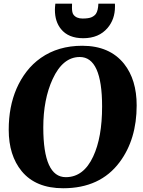

<svg xmlns="http://www.w3.org/2000/svg" viewBox="-20 -1003 772 1033"><path d="M26.9 -304.7Q26.9 -367.2 37.4 -422.4Q47.9 -477.5 69.3 -526.9Q90.8 -576.2 123.3 -618.4Q155.8 -660.6 199.7 -691.4Q293 -756.8 422.4 -756.8Q569.8 -756.8 647.5 -659.7Q715.3 -574.2 715.3 -436Q715.3 -253.4 623.5 -130.4Q519 9.8 319.8 9.8Q172.4 9.8 96.7 -82Q26.9 -167 26.9 -304.7ZM529.3 -430.2Q529.3 -696.3 409.2 -696.3Q317.9 -696.3 263.2 -577.6Q212.9 -468.3 212.9 -316.9Q212.9 -49.8 334 -49.8Q429.7 -49.8 481.4 -161.1Q529.3 -263.2 529.3 -430.2ZM367.7 -983.4 367.2 -961.4Q367.2 -934.6 375.5 -923.8Q391.1 -903.3 424.1 -903.3Q457 -903.3 472.7 -910.4Q488.3 -917.5 496.1 -928.7Q507.8 -945.8 509.3 -983.4H598.1Q598.6 -979.5 598.6 -975.1V-966.8Q598.6 -899.9 559.1 -853Q512.2 -797.4 427.7 -797.4Q347.7 -797.4 308.1 -846.7Q275.4 -886.7 275.4 -950.2Q275.4 -962.9 277.8 -983.4Z"/></svg>

Font: Merriweather
Style: Heavy Italic
Weight: 900
Italic angle: -7°
Designer: Eben Sorkin
Foundry: Eben Sorkin
Version: Version 1.001